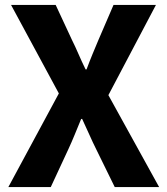

<svg xmlns="http://www.w3.org/2000/svg" viewBox="-20 -763 682 783"><path d="M14 0 220 -382 25 -743H207L274 -599Q287 -573 299.5 -544Q312 -515 329 -480H333Q346 -515 358 -544Q370 -573 381 -599L443 -743H616L422 -375L629 0H448L372 -155Q358 -183 344.5 -213.5Q331 -244 315 -278H311Q297 -244 284.5 -213.5Q272 -183 259 -155L187 0Z"/></svg>

Font: Noto Sans KR Thin ExtraBold
Style: Regular
Weight: 800
Version: Version 2.004-H2;hotconv 1.0.118;makeotfexe 2.5.65603